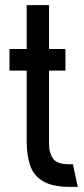

<svg xmlns="http://www.w3.org/2000/svg" viewBox="-20 -728 328 748"><path d="M246 0Q182 -1 146.5 -22.5Q111 -44 97.5 -83.5Q84 -123 84 -177V-453H17V-537H84V-708H171V-537H235V-453H171V-167Q171 -133 186.5 -110.5Q202 -88 249 -88H264L283 0Z"/></svg>

Font: Stick No Bills Medium
Style: Regular
Weight: 500
Version: Version 2.000